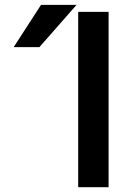

<svg xmlns="http://www.w3.org/2000/svg" viewBox="-20 -781 575 802"><path d="M151.4 -760.7H299.8L144.5 -584H37.1ZM306.6 1V-731.4H433.6V1Z"/></svg>

Font: Gen Shin Gothic Medium
Style: Regular
Weight: 500
Designer: [Source Han Sans]
Ryoko NISHIZUKA  (kana & ideographs); Paul D. Hunt (Latin, Greek & Cyrillic); Wenlong ZHANG  (bopomofo
Version: Version 1.002.20150607